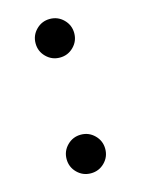

<svg xmlns="http://www.w3.org/2000/svg" viewBox="-88 -574 464 633"><g transform="rotate(-15 144.0 -257.5)"><path d="M144 6.3Q116.7 6.3 97.4 -12.9Q78.1 -32.2 78.1 -59.6Q78.1 -86.9 97.4 -106.2Q116.7 -125.5 144 -125.5Q171.4 -125.5 190.7 -106.2Q210 -86.9 210 -59.6Q210 -32.2 190.7 -12.9Q171.4 6.3 144 6.3ZM144 -388.7Q116.7 -388.7 97.4 -408Q78.1 -427.2 78.1 -454.6Q78.1 -481.9 97.4 -501.2Q116.7 -520.5 144 -520.5Q171.4 -520.5 190.7 -501.2Q210 -481.9 210 -454.6Q210 -427.2 190.7 -408Q171.4 -388.7 144 -388.7Z"/></g></svg>

Font: Inter
Style: Regular
Weight: 400
Designer: Rasmus Andersson
Foundry: rsms
Version: Version 4.001;git-9221beed3